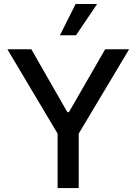

<svg xmlns="http://www.w3.org/2000/svg" viewBox="-20 -958 694 978"><path d="M139.6 -707 323.2 -386.7H331.1L515.6 -707H637.7L380.9 -277.3V0H273.4V-277.3L17.6 -707ZM365.2 -937.5H474.6L367.2 -778.3H285.2Z"/></svg>

Font: WEMIX Pretendard Medium
Style: Regular
Weight: 500
Designer: Base glyphs from Inter by Rasmus Andersson; Hangeul glyphs from Noto Sans CJK(Source Han Sans) by Jang Soo-young and Kan
Foundry: Kil Hyung-jin
Version: Version 1.000